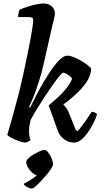

<svg xmlns="http://www.w3.org/2000/svg" viewBox="-20 -820 599 1104"><path d="M128 0Q117 0 100.5 -5Q84 -10 66.5 -17.5Q49 -25 36.5 -32.5Q24 -40 22 -45Q26 -60 34.5 -87.5Q43 -115 52.5 -150Q62 -185 71.5 -221Q81 -257 89 -287Q102 -338 113.5 -391.5Q125 -445 135.5 -495Q146 -545 154 -588Q162 -631 166.5 -661Q171 -691 171 -703Q171 -715 164 -718.5Q157 -722 144 -722H84Q84 -734 87 -746Q90 -758 92 -764Q107 -771 132.5 -779.5Q158 -788 185 -794Q212 -800 231 -800Q260 -800 278 -783Q296 -766 296 -741Q296 -739 295 -732.5Q294 -726 291 -713Q288 -700 282 -677L233 -461Q220 -401 203 -349Q186 -297 171 -260Q156 -223 147 -205L153 -201Q170 -236 191 -276.5Q212 -317 235.5 -356.5Q259 -396 282.5 -428.5Q306 -461 327.5 -480.5Q349 -500 367 -500Q383 -500 405 -491Q427 -482 449 -469Q471 -456 486.5 -443.5Q502 -431 504 -425Q504 -395 486 -362.5Q468 -330 432.5 -294Q397 -258 344 -219Q354 -210 364 -195Q374 -180 383 -154L416 -72L426 -66Q436 -76 451 -96Q466 -116 481.5 -138.5Q497 -161 507 -177Q516 -177 526 -172.5Q536 -168 538 -163Q532 -142 518.5 -114.5Q505 -87 486.5 -60.5Q468 -34 447.5 -17Q427 0 407 0Q377 0 351 -17.5Q325 -35 313 -66L260 -214Q282 -232 304.5 -252.5Q327 -273 346 -294Q365 -315 378 -334.5Q391 -354 394 -369Q388 -378 377.5 -385.5Q367 -393 357.5 -397.5Q348 -402 343 -402Q338 -402 322 -383Q306 -364 284 -333Q262 -302 238 -265.5Q214 -229 192.5 -193.5Q171 -158 156 -130Q152 -114 149.5 -99Q147 -84 147 -66Q147 -53 149 -39.5Q151 -26 155 -15Q154 -12 145 -7.5Q136 -3 128 0ZM166 264Q152 264 135.5 255Q119 246 116 237Q134 228 151 217.5Q168 207 183 195.5Q198 184 207 172L201 190Q188 190 171.5 177.5Q155 165 143 146.5Q131 128 131 112Q131 102 143.5 90Q156 78 174 67.5Q192 57 209 49.5Q226 42 235 42Q246 42 257.5 57Q269 72 277 91Q285 110 285 124Q285 133 274.5 149.5Q264 166 247.5 185.5Q231 205 214 223Q197 241 183.5 252.5Q170 264 166 264Z"/></svg>

Font: Texturina 12pt
Style: Bold Italic
Weight: 700
Italic angle: -11°
Designer: Guillermo Torres Carreño
Foundry: Omnibus-Type
Version: Version 1.002